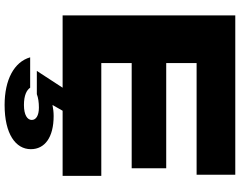

<svg xmlns="http://www.w3.org/2000/svg" viewBox="-124 -666 1042 834"><g transform="rotate(90 397.0 -249.0)"><path d="M254 -582H739V-750H47V0H361L288 112H389C404 106 425 103 447 103C483 103 501 116 501 134C501 153 480 168 436 168C394 168 371 156 361 141H229C249 211 327 252 436 252C562 252 628 204 628 138C628 77 576 39 484 39C467 39 451 41 436 44L461 0H744V-168H254V-300H711V-450H254Z"/></g></svg>

Font: Bounded
Style: Bold
Weight: 700
Designer: Vlad Churkin
Version: Version 3.0